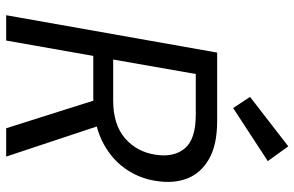

<svg xmlns="http://www.w3.org/2000/svg" viewBox="-190 -786 976 637"><g transform="rotate(90 298.5 -468.0)"><path d="M31 0 155 -700H381Q461 -700 508 -673Q555 -646 572.5 -601Q590 -556 581 -499Q573 -441 538.5 -393Q504 -345 445.5 -317Q387 -289 304 -289H166L115 0ZM406 0 307 -313H396L500 0ZM178 -355H314Q394 -355 439.5 -394.5Q485 -434 494 -497Q503 -557 472.5 -593Q442 -629 361 -629H226ZM339 -753 302 -809 466 -936 515 -868Z"/></g></svg>

Font: DM Sans 10pt
Style: Italic
Weight: 400
Italic angle: -10°
Version: Version 4.004;gftools[0.9.30]